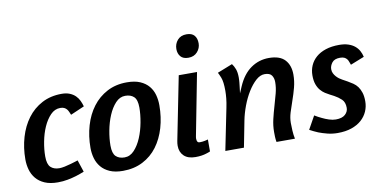

<svg xmlns="http://www.w3.org/2000/svg" viewBox="-70 -924 2278 1138"><g transform="rotate(-10 1068.5 -355.0)"><path d="M358 -25Q334 -15 308 -7Q285 0 256.5 5.5Q228 11 197 11Q150 11 118 -3Q86 -17 66.5 -40.5Q47 -64 38.5 -94Q30 -124 30 -156Q30 -226 48.5 -289Q67 -352 102.5 -399.5Q138 -447 190 -474.5Q242 -502 309 -502Q337 -502 357.5 -493.5Q378 -485 391.5 -471.5Q405 -458 413 -441Q421 -424 426 -406L343 -370Q339 -379 335 -388.5Q331 -398 325 -405Q319 -412 310 -416.5Q301 -421 286 -421Q253 -421 227.5 -394.5Q202 -368 184.5 -328.5Q167 -289 158 -242Q149 -195 149 -153Q149 -106 168 -88Q187 -70 220 -70Q233 -70 252.5 -74Q272 -78 290.5 -83.5Q309 -89 322 -93L334 -97Z M868 -335Q868 -263 849.5 -200Q831 -137 796 -90Q761 -43 708.5 -16Q656 11 589 11Q542 11 510 -3Q478 -17 458.5 -40.5Q439 -64 430.5 -94Q422 -124 422 -156Q422 -227 440.5 -290Q459 -353 494.5 -400Q530 -447 582 -474.5Q634 -502 701 -502Q749 -502 781 -488Q813 -474 832.5 -450.5Q852 -427 860 -397Q868 -367 868 -335ZM541 -149Q541 -102 560 -84Q579 -66 612 -66Q645 -66 670.5 -93.5Q696 -121 713.5 -162.5Q731 -204 740 -252.5Q749 -301 749 -342Q749 -389 730 -407Q711 -425 678 -425Q645 -425 619.5 -397.5Q594 -370 576.5 -328.5Q559 -287 550 -239Q541 -191 541 -149Z M1161 -656Q1161 -627 1141 -604.5Q1121 -582 1087 -582Q1055 -582 1040 -600Q1025 -618 1025 -645Q1025 -676 1044.5 -698.5Q1064 -721 1099 -721Q1131 -721 1146 -703.5Q1161 -686 1161 -656ZM933 -79Q933 -93 936 -108L1012 -490H1122L1050 -118Q1049 -113 1048.5 -109.5Q1048 -106 1048 -102Q1048 -77 1065 -77Q1082 -77 1098 -80.5Q1114 -84 1116 -85V-13Q1105 -8 1091 -4Q1079 0 1062.5 2.5Q1046 5 1026 5Q981 5 957 -18Q933 -41 933 -79Z M1617 -96Q1617 -76 1618.5 -49.5Q1620 -23 1625 0H1514Q1511 -17 1510.5 -31.5Q1510 -46 1510 -60Q1510 -99 1519 -137Q1528 -175 1539 -212Q1550 -249 1559 -283.5Q1568 -318 1568 -351Q1568 -375 1556.5 -391.5Q1545 -408 1514 -408Q1487 -408 1461 -384.5Q1435 -361 1412.5 -324.5Q1390 -288 1373.5 -244Q1357 -200 1349 -159L1318 0H1206L1257 -252Q1263 -281 1265.5 -306Q1268 -331 1268 -351Q1268 -406 1258 -431Q1248 -456 1243 -464L1334 -500Q1345 -486 1352.5 -466Q1360 -446 1360 -415Q1360 -404 1359.5 -398.5Q1359 -393 1358.5 -385Q1358 -377 1356 -362.5Q1354 -348 1351 -321L1368 -361Q1398 -430 1446.5 -464Q1495 -498 1555 -498Q1621 -498 1651.5 -465Q1682 -432 1682 -376Q1682 -337 1672 -299Q1662 -261 1649.5 -226Q1637 -191 1627 -158.5Q1617 -126 1617 -96Z M1979 -502Q2010 -502 2033 -494.5Q2056 -487 2072 -474Q2088 -461 2097.5 -443.5Q2107 -426 2111 -407L2028 -374Q2024 -383 2021 -392.5Q2018 -402 2012 -409.5Q2006 -417 1996.5 -421.5Q1987 -426 1971 -426Q1937 -426 1922.5 -407Q1908 -388 1908 -368Q1908 -354 1913.5 -343Q1919 -332 1927 -323Q1935 -314 1944.5 -307Q1954 -300 1962 -296L1991 -280Q2007 -271 2022.5 -260.5Q2038 -250 2049 -235Q2060 -220 2067 -198.5Q2074 -177 2074 -146Q2074 -114 2061.5 -85.5Q2049 -57 2025 -35.5Q2001 -14 1965 -1.5Q1929 11 1881 11Q1849 11 1819.5 3.5Q1790 -4 1767 -13Q1741 -24 1717 -37L1761 -116Q1782 -103 1804 -93Q1822 -84 1843.5 -77Q1865 -70 1884 -70Q1922 -70 1940.5 -87Q1959 -104 1959 -127Q1959 -161 1940.5 -178.5Q1922 -196 1898 -209L1873 -222Q1861 -228 1847 -237Q1833 -246 1820.5 -260.5Q1808 -275 1800 -297Q1792 -319 1792 -351Q1792 -383 1804 -410.5Q1816 -438 1839.5 -458.5Q1863 -479 1898 -490.5Q1933 -502 1979 -502Z"/></g></svg>

Font: Amaranth
Style: Italic
Weight: 400
Designer: Gesine Todt
Foundry: Gesine Todt
Version: Version 1.001